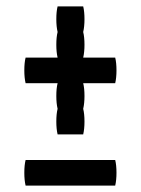

<svg xmlns="http://www.w3.org/2000/svg" viewBox="-20 -580 440 600"><path d="M60 -320Q56 -337 56 -360Q56 -384 60 -400H160Q156 -417 156 -440Q156 -464 160 -480Q156 -497 156 -520Q156 -544 160 -560H240Q244 -544 244 -520Q244 -497 240 -480Q244 -464 244 -440Q244 -417 240 -400H340Q344 -384 344 -360Q344 -337 340 -320H240Q244 -304 244 -280Q244 -257 240 -240Q244 -224 244 -200Q244 -177 240 -160H160Q156 -177 156 -200Q156 -224 160 -240Q156 -257 156 -280Q156 -304 160 -320ZM344 -40Q344 -17 340 0H60Q56 -17 56 -40Q56 -64 60 -80H340Q344 -64 344 -40Z"/></svg>

Font: VT323
Style: Regular
Weight: 400
Monospace: yes
Designer: Peter Hull
Version: Version 2.000